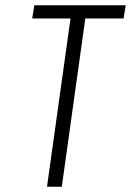

<svg xmlns="http://www.w3.org/2000/svg" viewBox="-20 -707 496 727"><path d="M110 -687 102 -637H247L158 0H214L303 -637H448L456 -687Z"/></svg>

Font: Secuela ExtLt
Style: Italic
Weight: 200
Italic angle: -8°
Designer: Fernando Haro
Foundry: deFharo
Version: Version 1.704